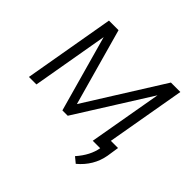

<svg xmlns="http://www.w3.org/2000/svg" viewBox="-164 -712 1052 1052"><g transform="rotate(45 362.0 -186.0)"><path d="M194.3 -528.3H120.1L28.3 0H86.4L163.6 -443.8L287.6 0H329.1L597.7 -427.2L522.9 0H580.6C573.2 43 551.3 85.9 513.7 128.4L546.4 155.3C596.7 113.3 627.4 61.5 638.2 0.5L648.9 -69.8H593.3L673.3 -528.3H600.1L319.3 -80.6Z"/></g></svg>

Font: Roboto Light
Style: Italic
Weight: 300
Italic angle: -12°
Designer: Google
Version: Version 2.137; 2017